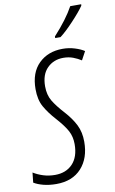

<svg xmlns="http://www.w3.org/2000/svg" viewBox="-128 -1004 641 1067"><g transform="rotate(-10 192.5 -470.0)"><path d="M265 -790Q297 -814 342.5 -862.5Q388 -911 409 -942L410 -950H348Q311 -882 235 -799V-790ZM294 -195Q294 -249 273.5 -290Q253 -331 216 -372Q174 -418 153.5 -452.5Q133 -487 133 -535Q133 -602 169 -638Q205 -674 260 -674Q290 -674 315 -664.5Q340 -655 360 -642L386 -690Q367 -703 334 -713.5Q301 -724 265 -724Q182 -724 130 -673Q78 -622 78 -529Q78 -469 100.5 -429Q123 -389 161 -347Q204 -299 221.5 -266Q239 -233 239 -191Q239 -119 202 -80Q165 -41 103 -41Q67 -41 36 -51Q5 -61 -19 -76L-25 -20Q-4 -7 28.5 1.5Q61 10 101 10Q192 10 243 -46Q294 -102 294 -195Z"/></g></svg>

Font: Noto Sans Display Condensed Light
Style: Italic
Weight: 300
Width: 3
Designer: Monotype Design team
Foundry: Monotype Imaging Inc.
Version: 1.000